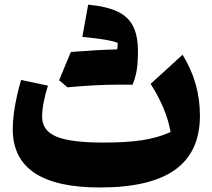

<svg xmlns="http://www.w3.org/2000/svg" viewBox="-20 -807 926 837"><path d="M723.6 -231.4Q706.5 -331.5 636.7 -441.4L775.9 -568.4Q851.6 -446.3 851.6 -302.7Q851.6 -145.5 744.1 -67.6Q636.7 10.3 415 10.3Q35.6 10.3 35.6 -243.7Q35.6 -331.1 71.8 -458.5L189 -433.6Q163.6 -352.5 163.6 -298.3Q163.6 -237.8 225.3 -211.7Q287.1 -185.5 430.2 -185.5Q533.7 -185.5 601.1 -196Q668.5 -206.5 723.6 -231.4ZM338.9 -646 364.3 -786.6Q444.8 -779.3 493.9 -755.9Q543 -732.4 564 -684.6Q585 -636.7 580.6 -555.7Q579.6 -487.8 557.6 -437.5Q548.3 -438 536.1 -438H501.5Q397.9 -438 273.9 -426.3Q251.5 -446.3 237.8 -457Q250.5 -488.8 263.4 -519.5Q276.4 -550.3 289.1 -580.6Q408.7 -589.8 490.7 -591.8Q493.2 -607.9 493.2 -620.1Q471.2 -629.4 417.7 -637Q364.3 -644.5 338.9 -646Z"/></svg>

Font: Pinar ExtraBold
Style: Regular
Weight: 800
Designer: Amin Abedi
Version: Version 3.000